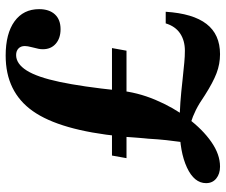

<svg xmlns="http://www.w3.org/2000/svg" viewBox="-78 -686 778 661"><g transform="rotate(-90 310.5 -355.0)"><path d="M68 14Q43 14 27 1Q11 -12 11 -34Q11 -75 65 -100Q119 -125 204 -125L144 -67Q149 -94 152.5 -118.5Q156 -143 159 -170.5Q162 -198 164 -233Q165 -240 165.5 -248.5Q166 -257 167 -266Q168 -275 168.5 -285.5Q169 -296 170 -306.5Q171 -317 172 -328Q193 -537 259 -630.5Q325 -724 450 -724Q526 -724 568 -693.5Q610 -663 610 -609Q610 -574 592 -554.5Q574 -535 541 -535Q510 -535 491 -551.5Q472 -568 472 -596Q472 -604 473.5 -611Q475 -618 479 -634Q481 -641 482 -647.5Q483 -654 483 -658Q483 -672 474.5 -680Q466 -688 452 -688Q422 -688 399 -652Q376 -616 359.5 -538Q343 -460 330 -335Q324 -271 298 -209Q272 -147 234 -96.5Q196 -46 153 -16Q110 14 68 14ZM455 14Q421 14 389.5 2Q358 -10 314 -38Q285 -58 263 -69Q241 -80 218 -87L219 -125Q255 -125 289 -122.5Q323 -120 367 -115Q406 -111 426.5 -109Q447 -107 467 -107Q502 -107 526.5 -123.5Q551 -140 561 -173H601Q595 -79 559 -32.5Q523 14 455 14ZM97 -308 106 -358H209L202 -308ZM257 -308 267 -358H476L467 -308Z"/></g></svg>

Font: Baskervville
Style: Bold
Weight: 700
Version: Version 1.100